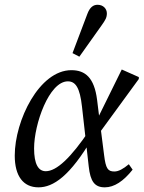

<svg xmlns="http://www.w3.org/2000/svg" viewBox="-20 -787 613 820"><path d="M144.4 13.1C206.9 13.1 278.9 -33.7 376.3 -200.6L363.2 -232.6C281.9 -111.7 221.2 -55.8 175.4 -55.8C143.6 -55.8 125.6 -86.5 125.6 -153.4C125.6 -257.1 189.6 -439.6 269.8 -439.6C302.5 -439.6 321.3 -413 330.2 -331L358.9 -76.4C365.8 -12.1 384.2 13.1 427.6 13.1C467.9 13.1 507.3 -13.1 546.4 -62.4L530.2 -85.6C506.2 -65.5 486.4 -54.6 468.5 -54.6C440.7 -54.6 431.7 -66.6 424.6 -124.6L408.6 -250L405.6 -272.1L394.6 -361C382.6 -454.9 344.5 -487.3 284.8 -487.3C147.6 -487.3 43 -272.3 43 -122.4C43 -35.2 79.2 13.1 144.4 13.1ZM398.7 -211.1 572.9 -449.7V-457.8L500 -490.2L391.9 -270.8L398.7 -211.1ZM289.7 -560.1 318.9 -544.9C349.9 -588.7 381.9 -633.4 412.9 -677.2C430.2 -701.4 436.4 -711.8 436.4 -730C436.4 -749.4 421.1 -766.6 396.8 -766.6C379.5 -766.6 364.2 -757.3 353.1 -727.6C332.3 -671.8 310.5 -615.9 289.7 -560.1Z"/></svg>

Font: Source Serif Variable
Style: Italic
Weight: 389
Italic angle: -12°
Designer: Frank Grießhammer
Foundry: Adobe Systems Incorporated
Version: Version 3.001;hotconv 1.0.111;makeotfexe 2.5.65597